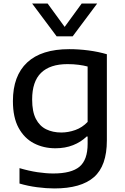

<svg xmlns="http://www.w3.org/2000/svg" viewBox="-20 -828 703 1078"><path d="M285.5 230Q240 230 188.5 223.2Q137 216.5 89.5 202.5V116Q142 131.5 190.2 138.8Q238.5 146 279.5 146Q381 146 426.5 107.8Q472 69.5 472 -20.5V-61.5H466.5Q434.5 -30.5 390.2 -13Q346 4.5 291 4.5Q224.5 4.5 170.5 -23.5Q116.5 -51.5 84.5 -110Q52.5 -168.5 52.5 -260.5Q52.5 -402.5 132.5 -477.2Q212.5 -552 369 -552Q422.5 -552 477.5 -544.8Q532.5 -537.5 580 -523.5V-39.5Q580 103 507.5 166.5Q435 230 285.5 230ZM324 -84Q363.5 -84 402.8 -98Q442 -112 472 -143.5V-454.5Q450 -460.5 421.5 -464.2Q393 -468 359 -468Q261 -468 210.8 -419.2Q160.5 -370.5 160.5 -269.5Q160.5 -201 181.5 -160.5Q202.5 -120 239.5 -102Q276.5 -84 324 -84ZM298 -624 160.5 -808H247.5L343 -677L438.5 -808H525.5L388 -624Z"/></svg>

Font: Encode Sans Expanded Medium
Style: Regular
Weight: 500
Width: 7
Designer: Multiple Designers
Foundry: Impallari Type
Version: Version 3.000; ttfautohint (v1.8.3) -l 8 -r 50 -G 200 -x 14 